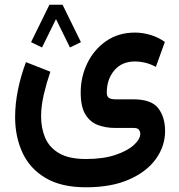

<svg xmlns="http://www.w3.org/2000/svg" viewBox="-20 -546 758 812"><path d="M322.3 -367.7 275.9 -345.2 216.8 -465.3 157.7 -345.2 111.3 -367.7 189 -525.9H244.6ZM343.8 246.1Q238.8 246.1 172.4 206.5Q106 167 75 99.6Q43.9 32.2 43.9 -50.8Q43.9 -106.4 55.9 -165.8Q67.9 -225.1 89.8 -283.2L192.9 -242.7Q176.3 -193.8 165 -145.3Q153.8 -96.7 153.8 -53.2Q153.8 -3.9 171.1 36.9Q188.5 77.6 230 102.1Q271.5 126.5 343.8 126.5Q416 126.5 467.3 109.4Q518.6 92.3 545.9 67.4Q573.2 42.5 573.2 20Q573.2 10.3 567.4 2.7Q561.5 -4.9 545.9 -4.9H466.8Q427.7 -4.9 394.5 -17.1Q361.3 -29.3 341.3 -61.8Q321.3 -94.2 321.3 -154.8Q321.3 -221.2 349.4 -278.8Q377.4 -336.4 429 -372.3Q480.5 -408.2 550.8 -408.2Q582.5 -408.2 615.2 -398.7Q647.9 -389.2 677.2 -368.7L639.2 -263.2Q615.2 -275.9 593.3 -281Q571.3 -286.1 551.3 -286.1Q495.1 -286.1 463.4 -248.3Q431.6 -210.4 431.6 -154.8Q431.6 -138.2 440.4 -132.1Q449.2 -126 467.8 -126H543Q620.6 -126 649.4 -88.1Q678.2 -50.3 678.2 7.8Q678.2 71.8 639.4 126Q600.6 180.2 525.9 213.1Q451.2 246.1 343.8 246.1Z"/></svg>

Font: Vazirmatn FD SemiBold
Style: Regular
Weight: 600
Designer: Saber Rastikerdar
Foundry: Saber Rastikerdar
Version: Version 33.001